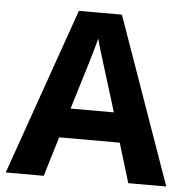

<svg xmlns="http://www.w3.org/2000/svg" viewBox="-49 -693 718 740"><g transform="rotate(5 310.5 -322.5)"><path d="M227.5 -267.1H395L322.3 -502Q314.5 -528.3 310.5 -545.4Q297.4 -492.7 227.5 -267.1ZM621.1 0H474.1L427.7 -152.8H193.4L147 0H0L226.6 -645H393.1Z"/></g></svg>

Font: Khula Bold
Style: Regular
Weight: 700
Designer: Erin McLaughlin, Steve Matteson
Version: Version 1.000;PS 1.0;hotconv 1.0.72;makeotf.lib2.5.5900